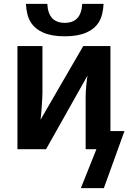

<svg xmlns="http://www.w3.org/2000/svg" viewBox="-20 -764 657 983"><path d="M617.2 -92.8 511.7 199.2H394L473.6 0H418.5V-268.6Q418.5 -293 421.9 -328.6Q425.3 -364.3 428.2 -377.4L215.8 0H69.3V-528.3H197.3V-291Q197.3 -268.6 193.8 -219.2Q190.4 -169.9 187.5 -150.9L406.2 -528.3H545.4V-92.8ZM311.5 -578.1Q245.1 -578.1 202.4 -596.7Q159.7 -615.2 137.7 -649.7Q115.7 -684.1 112.8 -744.1H222.2Q227.1 -647 311.5 -647Q396 -647 400.9 -744.1H510.3Q507.3 -684.6 485.6 -649.9Q463.9 -615.2 420.7 -596.7Q377.4 -578.1 311.5 -578.1Z"/></svg>

Font: Liberation Sans
Style: Bold
Weight: 700
Designer: Steve Matteson
Foundry: Ascender Corporation
Version: Version 2.1.5